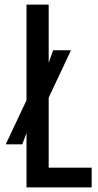

<svg xmlns="http://www.w3.org/2000/svg" viewBox="-20 -820 429 840"><path d="M96 0V-238L77.5 -188.5H5L96 -381.5V-800H193V-545.5L212.5 -600H290.5L193 -393V-86.5H381V0Z"/></svg>

Font: Big Shoulders Text Thin SemiBold
Style: Regular
Weight: 600
Version: Version 2.002